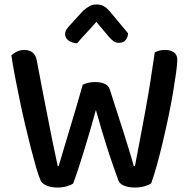

<svg xmlns="http://www.w3.org/2000/svg" viewBox="-20 -837 857 861"><path d="M351 -457Q360 -462 374.5 -465.5Q389 -469 406 -469Q461 -469 472 -437Q488 -386 502.5 -342Q517 -298 530 -256.5Q543 -215 555.5 -175Q568 -135 580 -92H585Q598 -158 609.5 -220Q621 -282 632.5 -344Q644 -406 654 -469.5Q664 -533 674 -602Q693 -613 720 -613Q744 -613 759.5 -602.5Q775 -592 775 -569Q775 -549 769.5 -509.5Q764 -470 755.5 -419.5Q747 -369 735 -312Q723 -255 710 -200Q697 -145 683.5 -96.5Q670 -48 658 -15Q647 -7 627.5 -1.5Q608 4 585 4Q556 4 536 -4.5Q516 -13 511 -28Q502 -52 489.5 -87.5Q477 -123 463.5 -164.5Q450 -206 436.5 -252Q423 -298 410 -344Q398 -299 384 -251.5Q370 -204 356.5 -160Q343 -116 330.5 -78Q318 -40 308 -14Q298 -7 279.5 -1.5Q261 4 238 4Q209 4 188.5 -5Q168 -14 162 -28Q153 -48 142 -86Q131 -124 118.5 -172.5Q106 -221 93 -276.5Q80 -332 68.5 -387.5Q57 -443 47 -495Q37 -547 31 -589Q40 -598 55.5 -605.5Q71 -613 89 -613Q136 -613 145 -566Q158 -495 170 -434Q182 -373 193 -316.5Q204 -260 215 -205Q226 -150 239 -92H243Q256 -136 267.5 -174.5Q279 -213 291.5 -254.5Q304 -296 318.5 -344.5Q333 -393 351 -457ZM412 -739Q388 -711 367 -689Q346 -667 326 -643Q302 -644 287 -655.5Q272 -667 272 -684Q272 -697 279.5 -707Q287 -717 300 -731L353 -789Q368 -802 381.5 -809.5Q395 -817 412 -817Q431 -817 444.5 -810Q458 -803 474 -784L554 -688Q554 -671 544 -658Q534 -645 513 -645Q499 -645 489.5 -652Q480 -659 470 -670Z"/></svg>

Font: Baloo Thambi 2 Medium
Style: Regular
Weight: 500
Designer: Aadarsh Rajan and Ek Type
Foundry: Ek Type
Version: Version 1.640;hotconv 1.0.111;makeotfexe 2.5.65597; ttfautoh